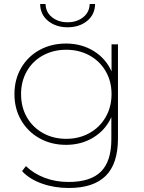

<svg xmlns="http://www.w3.org/2000/svg" viewBox="-20 -740 719 957"><path d="M568 -519V-50Q568 76 507 136.5Q446 197 323 197Q251 197 189 175Q127 153 90 113L109 88Q149 126 203.5 146.5Q258 167 322 167Q431 167 483 115.5Q535 64 535 -46V-156Q506 -92 446 -55Q386 -18 309 -18Q236 -18 177.5 -50.5Q119 -83 85.5 -140.5Q52 -198 52 -271Q52 -344 85.5 -401.5Q119 -459 177.5 -491Q236 -523 309 -523Q386 -523 446.5 -486Q507 -449 536 -384V-519ZM536 -271Q536 -335 506.5 -385.5Q477 -436 425.5 -464Q374 -492 310 -492Q246 -492 194.5 -464Q143 -436 114 -385.5Q85 -335 85 -271Q85 -206 114 -155.5Q143 -105 194.5 -76.5Q246 -48 310 -48Q374 -48 425.5 -76.5Q477 -105 506.5 -156Q536 -207 536 -271ZM180 -720H207Q208 -679 239.5 -654Q271 -629 317 -629Q363 -629 394.5 -654Q426 -679 427 -720H454Q453 -667 414 -635.5Q375 -604 317 -604Q259 -604 220 -635.5Q181 -667 180 -720Z"/></svg>

Font: Montserrat Alternates ExLight
Style: Regular
Weight: 275
Designer: Julieta Ulanovsky
Foundry: Julieta Ulanovsky
Version: Version 7.200